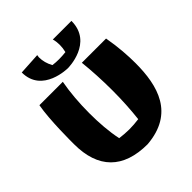

<svg xmlns="http://www.w3.org/2000/svg" viewBox="-199 -830 992 992"><g transform="rotate(-45 297.0 -333.5)"><path d="M562 -310C562 -361 558 -431 544 -507H367C374 -443 378 -369 378 -294C378 -225 374 -156 367 -95C344 -92 320 -90 298 -90C275 -90 252 -92 228 -95C215 -156 210 -226 210 -295C210 -369 216 -443 228 -507H57C40 -415 41 -251 41 -238C41 -62 132 31 310 31C519 14 562 -143 562 -310ZM346 -698C350 -684 352 -669 352 -653C352 -638 350 -622 346 -606C329 -604 312 -603 297 -603C281 -603 265 -604 251 -606C237 -631 230 -657 230 -684C230 -689 232 -693 232 -698L112 -691C112 -538 297 -538 297 -538C297 -538 482 -538 482 -698Z"/></g></svg>

Font: Galindo
Style: Regular
Weight: 400
Designer: Astigmatic (AOETI)
Foundry: Astigmatic (AOETI)
Version: Version 1.000